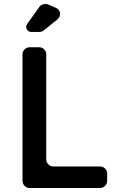

<svg xmlns="http://www.w3.org/2000/svg" viewBox="-20 -935 574 955"><path d="M256 -897Q276 -889 278.5 -870Q281 -851 264 -837L198 -784Q187 -776 176 -776H137Q120 -776 113 -790Q106 -804 116 -817L176 -901Q182 -910 194.5 -913.5Q207 -917 218 -913ZM210 -142Q210 -128 220.5 -117.5Q231 -107 245 -107H478Q492 -107 502.5 -96.5Q513 -86 513 -72V-35Q513 -21 502.5 -10.5Q492 0 478 0H127Q113 0 102.5 -10.5Q92 -21 92 -35V-665Q92 -679 102.5 -689.5Q113 -700 127 -700H175Q189 -700 199.5 -689.5Q210 -679 210 -665Z"/></svg>

Font: Trueno
Style: Round
Weight: 400
Designer: Julieta Ulanovsky, Jasper
Foundry: Julieta Ulanovsky, Cannot Into Space Fonts
Version: Version 3.001